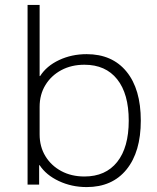

<svg xmlns="http://www.w3.org/2000/svg" viewBox="-20 -750 638 780"><path d="M332 10Q271 10 219 -14.5Q167 -39 141 -79H139V0H92V-730H141V-441H143Q169 -482 220 -506Q271 -530 332 -530Q436 -530 494 -459Q552 -388 552 -260Q552 -133 494 -61.5Q436 10 332 10ZM323 -33Q409 -33 456 -92Q503 -151 503 -260Q503 -369 456 -428Q409 -487 323 -487Q270 -487 229 -465Q188 -443 164.5 -404.5Q141 -366 141 -316V-204Q141 -154 164.5 -115.5Q188 -77 229 -55Q270 -33 323 -33Z"/></svg>

Font: M PLUS 1 Light
Style: Regular
Weight: 300
Designer: Coji Morishita
Foundry: UNDERFOREST DESIGN
Version: Version 1.001